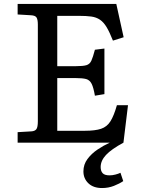

<svg xmlns="http://www.w3.org/2000/svg" viewBox="-20 -720 726 969"><path d="M495 229Q451 229 426 205Q401 181 401 145Q401 110 421.5 82.5Q442 55 472.5 34.5Q503 14 534 0H69V-53L138 -57Q156 -58 163.5 -68Q171 -78 171 -108V-596Q171 -621 164.5 -631.5Q158 -642 136 -643L69 -647V-700H567L604 -532L550 -515Q533 -558 518 -583Q503 -608 484.5 -620.5Q466 -633 441 -636.5Q416 -640 378 -640H269V-386H363Q399 -386 416 -391Q433 -396 441 -413.5Q449 -431 459 -469L507 -475V-245L459 -237Q452 -278 442.5 -297Q433 -316 415 -321Q397 -326 361 -326H269V-60H409Q460 -60 490 -70Q520 -80 537.5 -108Q555 -136 570 -189H626L603 0Q542 33 515 62Q488 91 488 123Q488 143 498 154Q508 165 533 165Q547 165 562.5 161Q578 157 588 152L602 194Q583 207 555 218Q527 229 495 229Z"/></svg>

Font: Literata 7pt
Style: Regular
Weight: 400
Designer: Latin by Veronika Burian and Jose Scaglione. Greek by Irene Vlachou. Cyrillic by Vera Evstafieva.
Foundry: TypeTogether
Version: Version 3.002